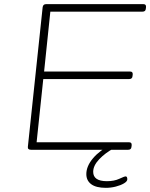

<svg xmlns="http://www.w3.org/2000/svg" viewBox="-20 -720 722 923"><path d="M129 0Q112 0 114 -15L185 -685Q187 -700 201 -700H670Q683 -700 682 -686L681 -678Q680 -664 665 -664H222L192 -376H606Q619 -376 618 -362L617 -354Q616 -340 601 -340H188L156 -36H601Q614 -36 613 -22L612 -14Q611 0 596 0ZM489 183Q442 183 418.5 165.5Q395 148 395 117Q395 79 427 41Q459 3 517 -27L527 -7Q486 15 457 45.5Q428 76 428 106Q428 151 494 151Q529 151 553.5 139.5Q578 128 584 128Q592 128 592 142Q592 152 576 161.5Q560 171 536.5 177Q513 183 489 183Z"/></svg>

Font: Asap Expanded Expanded Thin
Style: Italic
Weight: 100
Width: 7
Italic angle: -6°
Designer: Pablo Cosgaya
Foundry: Omnibus-Type
Version: Version 3.001; ttfautohint (v1.8.4.7-5d5b)